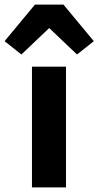

<svg xmlns="http://www.w3.org/2000/svg" viewBox="-70 -815 428 835"><path d="M69 0V-525H217V0ZM206 -795 338 -636 265 -578 144 -693 23 -578 -50 -636 82 -795Z"/></svg>

Font: Plexus Sans Bold
Style: Regular
Weight: 700
Version: Version 2.001;PS 002.001;hotconv 1.0.70;makeotf.lib2.5.58329